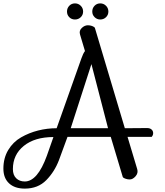

<svg xmlns="http://www.w3.org/2000/svg" viewBox="-82 -984 972 1132"><path d="M477 -821 654 -228 785 -229Q802 -229 811.5 -220.5Q821 -212 821 -199Q821 -192 818.5 -186.5Q816 -181 814 -179L812 -177H670L727 13Q734 36 717.5 55Q701 74 683 74Q671 74 660.5 70.5Q650 67 646 64L642 60L571 -177H316L266 -41Q240 28 191 78Q142 128 64 128Q5 128 -28.5 97Q-62 66 -62 10Q-62 -52 -33.5 -99.5Q-5 -147 42 -174Q89 -201 142.5 -214.5Q196 -228 252 -228L398 -640Q408 -669 419 -683L390 -780Q383 -803 400 -819Q417 -835 436 -835Q448 -835 458.5 -831.5Q469 -828 473 -824ZM64 86Q139 86 194 -65L233 -176Q123 -176 58.5 -124Q-6 -72 -6 13Q-6 48 13.5 67Q33 86 64 86ZM457 -606 335 -228H555ZM326.5 -882.5Q313 -896 313 -916Q313 -936 326.5 -950Q340 -964 360 -964Q380 -964 394 -950Q408 -936 408 -916Q408 -896 394 -882.5Q380 -869 360 -869Q340 -869 326.5 -882.5ZM509 -869Q490 -869 476 -882.5Q462 -896 462 -916Q462 -936 475.5 -950Q489 -964 509 -964Q529 -964 543 -950Q557 -936 557 -916Q557 -896 543 -882.5Q529 -869 509 -869Z"/></svg>

Font: Sofia
Style: Regular
Weight: 400
Designer: Paula Nazal and Daniel Hernndez
Foundry: Paula Nazal, Daniel Hernndez
Version: Version 1.001